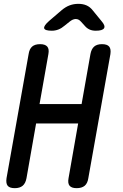

<svg xmlns="http://www.w3.org/2000/svg" viewBox="-20 -970 640 1000"><path d="M387 -327H168L118 -42Q113 -15 98 -2.5Q83 10 57 10Q30 10 20 -2.5Q10 -15 14 -42L129 -688Q133 -715 147.5 -727.5Q162 -740 189 -740Q215 -740 226 -727.5Q237 -715 232 -688L186 -428H405L451 -688Q456 -715 470.5 -727.5Q485 -740 511 -740Q538 -740 548.5 -727.5Q559 -715 555 -688L440 -42Q436 -15 421 -2.5Q406 10 379 10Q353 10 342.5 -2.5Q332 -15 337 -42ZM250 -810Q213 -810 210 -823Q207 -836 237 -862L300 -916Q321 -934 342.5 -942Q364 -950 388 -950Q412 -950 430.5 -942Q449 -934 463 -916L508 -861Q530 -836 522 -823Q514 -810 479 -810Q460 -810 446 -816.5Q432 -823 422 -835L402 -857Q390 -871 374.5 -871Q359 -871 341 -856L316 -836Q301 -823 284.5 -816.5Q268 -810 250 -810Z"/></svg>

Font: Maple Mono NL Medium
Style: Italic
Weight: 500
Italic angle: -10°
Monospace: yes
Designer: subframe7536
Version: Version 7.000